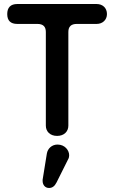

<svg xmlns="http://www.w3.org/2000/svg" viewBox="-20 -660 568 955"><path d="M264 16C299 16 320 -6 320 -35V-501C320 -528 334 -541 362 -541H461C490 -541 512 -561 512 -590C512 -621 490 -640 461 -640H66C33 -640 16 -623 16 -590C16 -557 33 -541 66 -541H166C194 -541 208 -528 208 -501V-35C208 -6 229 16 264 16ZM322 126C323 121 324 117 324 112C324 88 303 59 266 59C238 59 217 79 213 104L192 234C192 236 192 238 192 240C192 258 203 275 224 275C240 275 252 266 261 248Z"/></svg>

Font: Dongle
Style: Regular
Weight: 400
Designer: Yanghee Ryu
Foundry: Yanghee Ryu
Version: Version 2.000